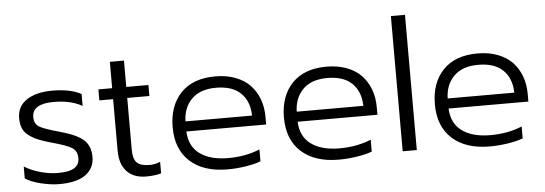

<svg xmlns="http://www.w3.org/2000/svg" viewBox="-49 -884 2967 1045"><g transform="rotate(-5 1434.5 -362.0)"><path d="M236.8 15.1Q190.4 15.1 136 1.7Q81.5 -11.7 51.8 -32.2V-97.2Q89.4 -73.7 138.9 -59.8Q188.5 -45.9 234.9 -45.9Q296.4 -45.9 324.2 -63.5Q352.1 -81.1 352.1 -116.2Q352.1 -154.8 325.2 -172.9Q298.3 -190.9 212.9 -213.9Q169.4 -226.1 141.8 -237.5Q114.3 -249 91.8 -265.9Q69.3 -282.7 59.6 -305.7Q49.8 -328.6 49.8 -360.8Q49.8 -426.3 102.5 -460.7Q155.3 -495.1 242.2 -495.1Q340.3 -495.1 399.9 -462.9V-397.9Q337.4 -433.1 245.1 -433.1Q127 -433.1 127 -360.8Q127 -324.2 152.1 -308.1Q177.2 -292 268.1 -267.1Q357.9 -242.2 393.6 -209Q429.2 -175.8 429.2 -116.2Q429.2 -55.7 381.3 -20.3Q333.5 15.1 236.8 15.1Z M711.4 15.1Q643.6 15.1 606 -24.7Q568.4 -64.5 568.4 -139.2V-419.9H493.2V-480H568.4V-624H645.5V-480H766.6V-419.9H645.5V-137.2Q645.5 -86.9 665.5 -66.4Q685.5 -45.9 738.3 -45.9Q763.2 -45.9 793.5 -58.1V4.9Q759.3 15.1 711.4 15.1Z M1156.2 15.1Q1025.4 15.1 951.7 -51.5Q877.9 -118.2 877.9 -238.8Q877.9 -356.4 944.1 -425.8Q1010.3 -495.1 1132.3 -495.1Q1193.8 -495.1 1242.7 -476.6Q1291.5 -458 1322.5 -425.3Q1353.5 -392.6 1369.9 -348.4Q1386.2 -304.2 1386.2 -252V-210H950.2Q953.6 -128.4 1010.5 -87.2Q1067.4 -45.9 1164.1 -45.9Q1260.7 -45.9 1337.9 -78.1V-13.2Q1307.6 -1 1256.3 7.1Q1205.1 15.1 1156.2 15.1ZM950.2 -265.1H1314Q1312.5 -343.3 1266.4 -388.2Q1220.2 -433.1 1131.3 -433.1Q1044.4 -433.1 998 -386.5Q951.7 -339.8 950.2 -265.1Z M1764.2 15.1Q1633.3 15.1 1559.6 -51.5Q1485.8 -118.2 1485.8 -238.8Q1485.8 -356.4 1552 -425.8Q1618.2 -495.1 1740.2 -495.1Q1801.8 -495.1 1850.6 -476.6Q1899.4 -458 1930.4 -425.3Q1961.4 -392.6 1977.8 -348.4Q1994.1 -304.2 1994.1 -252V-210H1558.1Q1561.5 -128.4 1618.4 -87.2Q1675.3 -45.9 1772 -45.9Q1868.7 -45.9 1945.8 -78.1V-13.2Q1915.5 -1 1864.3 7.1Q1813 15.1 1764.2 15.1ZM1558.1 -265.1H1921.9Q1920.4 -343.3 1874.3 -388.2Q1828.1 -433.1 1739.3 -433.1Q1652.3 -433.1 1606 -386.5Q1559.6 -339.8 1558.1 -265.1Z M2113.8 0V-738.8H2190.9V0Z M2588.9 15.1Q2458 15.1 2384.3 -51.5Q2310.5 -118.2 2310.5 -238.8Q2310.5 -356.4 2376.7 -425.8Q2442.9 -495.1 2564.9 -495.1Q2626.5 -495.1 2675.3 -476.6Q2724.1 -458 2755.1 -425.3Q2786.1 -392.6 2802.5 -348.4Q2818.8 -304.2 2818.8 -252V-210H2382.8Q2386.2 -128.4 2443.1 -87.2Q2500 -45.9 2596.7 -45.9Q2693.4 -45.9 2770.5 -78.1V-13.2Q2740.2 -1 2689 7.1Q2637.7 15.1 2588.9 15.1ZM2382.8 -265.1H2746.6Q2745.1 -343.3 2699 -388.2Q2652.8 -433.1 2564 -433.1Q2477.1 -433.1 2430.7 -386.5Q2384.3 -339.8 2382.8 -265.1Z"/></g></svg>

Font: Prompt Light
Style: Regular
Weight: 300
Designer: Katatrad Team
Foundry: CadsonDemak
Version: Version 1.000;PS 001.000;hotconv 1.0.88;makeotf.lib2.5.64775